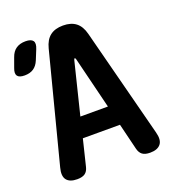

<svg xmlns="http://www.w3.org/2000/svg" viewBox="-144 -847 879 964"><g transform="rotate(-20 296.0 -365.0)"><path d="M226.4 -280.5H373.6L305 -558.5Q303 -565.2 300 -565.2Q297 -565.2 295 -558.5ZM399.2 -173.7H200.8L166.4 -33Q161 -10.6 146.6 -0.3Q132.2 10 104.8 10Q64.8 10 48.5 -11.2Q32.3 -32.3 43.8 -75.3L194.2 -657.2Q205 -699.5 231 -719.7Q257.1 -740 300 -740Q342.9 -740 369 -719.7Q395 -699.5 405.8 -657.2L556.2 -75.3Q567.7 -32.3 550.8 -11.2Q533.8 10 494.5 10Q467.1 10 453 -0.7Q439 -11.3 433.6 -33ZM112.7 -621.9Q101.9 -595.6 82.8 -582.8Q63.8 -570 34.8 -570Q5.8 -570 -3.5 -583.3Q-12.7 -596.6 -2.6 -622.9L15.7 -673.4Q25.8 -702.7 46 -716.3Q66.2 -730 96.2 -730Q126.2 -730 135.9 -716.2Q145.7 -702.4 133.9 -674.1Z"/></g></svg>

Font: Maple Mono
Style: Regular
Weight: 400
Monospace: yes
Designer: subframe7536
Version: Version 7.300